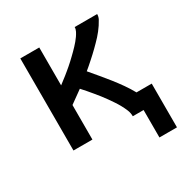

<svg xmlns="http://www.w3.org/2000/svg" viewBox="-156 -652 912 939"><g transform="rotate(-30 300.0 -182.5)"><path d="M479 155V0H418Q418 -19 411 -36Q404 -53 395 -69.5Q386 -86 375.5 -101.5Q365 -117 354.5 -132Q344 -147 332.5 -161.5Q321 -176 309 -190.5Q297 -205 285 -219Q273 -233 261 -246Q243 -233 225.5 -220.5Q208 -208 190 -195V0H83V-520H190V-306Q200 -314 210 -321.5Q220 -329 229.5 -336.5Q239 -344 248.5 -352Q258 -360 267.5 -368Q277 -376 286 -384.5Q295 -393 304 -401.5Q313 -410 322 -419Q331 -428 339.5 -437Q348 -446 356 -455.5Q364 -465 371 -475Q378 -485 384 -496.5Q390 -508 390 -520H517Q517 -505 510 -492Q503 -479 495 -467Q487 -455 478 -443.5Q469 -432 459.5 -421.5Q450 -411 439.5 -400.5Q429 -390 419 -380Q409 -370 398 -360Q387 -350 376.5 -340.5Q366 -331 355 -321.5Q344 -312 333 -303Q354 -278 375.5 -252.5Q397 -227 417.5 -201Q438 -175 457 -148Q476 -121 492 -92H578V155Z"/></g></svg>

Font: Zed Mono Semibold Extended
Style: Regular
Weight: 600
Width: 7
Monospace: yes
Designer: Belleve Invis
Foundry: Belleve Invis
Version: Version 1.0.0; ttfautohint (v1.8.4)